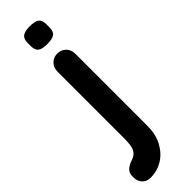

<svg xmlns="http://www.w3.org/2000/svg" viewBox="-329 -718 912 912"><g transform="rotate(-45 127.5 -261.5)"><path d="M200 10Q200 67 178 108.5Q156 150 119 173Q82 196 36 196Q11 196 -4.5 179.5Q-20 163 -20 140V129Q-20 107 -5.5 94Q9 81 31 74Q55 66 65 51.5Q75 37 77.5 17Q80 -3 80 -25V-474Q80 -500 97 -517.5Q114 -535 140 -535Q166 -535 183 -517.5Q200 -500 200 -474ZM138 -600Q104 -600 90 -611Q76 -622 76 -650V-669Q76 -698 91.5 -708.5Q107 -719 139 -719Q174 -719 188 -708Q202 -697 202 -669V-650Q202 -621 187 -610.5Q172 -600 138 -600Z"/></g></svg>

Font: Quicksand Light
Style: Bold
Weight: 700
Version: Version 3.004